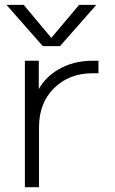

<svg xmlns="http://www.w3.org/2000/svg" viewBox="-20 -774 478 795"><path d="M378.9 -753.9 228.5 -583H157.2L6.8 -753.9H78.1L192.4 -617.2L307.6 -753.9ZM140.6 -405.3Q168.9 -456.1 223.6 -487.3Q284.2 -522.5 363.3 -522.5H387.7V-470.7H363.3Q266.6 -470.7 204.1 -409.2Q141.6 -347.7 141.6 -248V1H83V-522.5H140.6Z"/></svg>

Font: Gen Shin Gothic Light
Style: Regular
Weight: 200
Designer: [Source Han Sans]
Ryoko NISHIZUKA  (kana & ideographs); Paul D. Hunt (Latin, Greek & Cyrillic); Wenlong ZHANG  (bopomofo
Version: Version 1.002.20150607